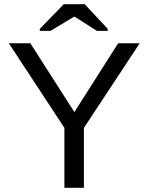

<svg xmlns="http://www.w3.org/2000/svg" viewBox="-20 -894 707 914"><path d="M379.4 -285.2V0H286.6V-285.2L22 -688H124.5L334 -360.4L542.5 -688H645ZM169.4 -747.1V-756.8L283.7 -874H383.3L492.7 -756.8V-747.1H441.4L334.5 -814.9H333.5L220.2 -747.1Z"/></svg>

Font: Arimo Nerd Font
Style: Regular
Weight: 400
Designer: Steve Matteson
Foundry: Monotype Imaging Inc.
Version: Version 1.33;Nerd Fonts 3.2.1